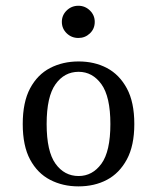

<svg xmlns="http://www.w3.org/2000/svg" viewBox="-20 -642 550 673"><path d="M254.8 11.3Q200 11.3 155.6 -11.7Q111.3 -34.7 85.5 -82.7Q59.7 -130.6 59.7 -207.3Q59.7 -283.9 85.5 -332.3Q111.3 -380.6 155.6 -403.6Q200 -426.6 255.6 -426.6Q311.3 -426.6 354.8 -403.6Q398.4 -380.6 424.6 -332.3Q450.8 -283.9 450.8 -207.3Q450.8 -131.5 424.6 -83.1Q398.4 -34.7 354.8 -11.7Q311.3 11.3 254.8 11.3ZM255.6 -25Q304 -25 335.5 -68.1Q366.9 -111.3 366.9 -207.3Q366.9 -303.2 335.5 -346.8Q304 -390.3 255.6 -390.3Q205.6 -390.3 174.6 -346.8Q143.5 -303.2 143.5 -207.3Q143.5 -111.3 174.6 -68.1Q205.6 -25 255.6 -25ZM254.8 -508.9Q230.6 -508.9 213.7 -525.4Q196.8 -541.9 196.8 -565.3Q196.8 -588.7 213.7 -605.2Q230.6 -621.8 254.8 -621.8Q278.2 -621.8 295.2 -605.2Q312.1 -588.7 312.1 -565.3Q312.1 -541.1 295.2 -525Q278.2 -508.9 254.8 -508.9Z"/></svg>

Font: Playfair 9pt
Style: Regular
Weight: 400
Designer: Claus Eggers Sørensen
Foundry: Claus Eggers Sørensen
Version: Version 2.203